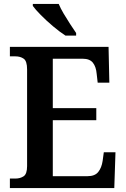

<svg xmlns="http://www.w3.org/2000/svg" viewBox="-20 -951 639 971"><path d="M311 -771Q283 -789 249 -817.5Q215 -846 186.5 -875Q158 -904 146 -921V-931H277Q286 -909 302 -882Q318 -855 335 -829Q352 -803 365 -784V-771ZM30 0V-48H58Q82 -48 99.5 -59.5Q117 -71 117 -111V-600Q117 -642 100 -654Q83 -666 58 -666H30V-714H529L533 -533H474L469 -577Q466 -613 450 -633.5Q434 -654 398 -654H247V-404H467V-343H247V-60H423Q460 -60 477 -81.5Q494 -103 499 -137L505 -181H564L558 0Z"/></svg>

Font: Noto Serif SemiCondensed SemiBold
Style: Regular
Weight: 600
Width: 4
Designer: Monotype Design Team
Foundry: Monotype Imaging Inc.
Version: Version 2.013; ttfautohint (v1.8.4.7-5d5b)